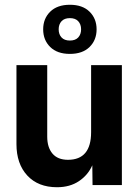

<svg xmlns="http://www.w3.org/2000/svg" viewBox="-20 -776 586 805"><path d="M190.5 -579Q161 -608 161 -653Q161 -698 190.5 -727Q220 -756 273 -756Q326 -756 355.5 -727Q385 -698 385 -653Q385 -608 355.5 -579Q326 -550 273 -550Q220 -550 190.5 -579ZM238 -687Q226 -674 226 -653Q226 -632 238 -619Q250 -606 273 -606Q296 -606 308 -619Q320 -632 320 -653Q320 -674 308 -687Q296 -700 273 -700Q250 -700 238 -687ZM491 -503V0H368L367 -83Q349 -42 311 -16.5Q273 9 219 9Q140 9 94.5 -40Q49 -89 49 -172V-503H178V-203Q178 -158 200 -132Q222 -106 265 -106Q362 -106 362 -222V-503Z"/></svg>

Font: Techna Sans
Style: Regular
Weight: 400
Designer: Carl Enlund
Version: Version 1.003